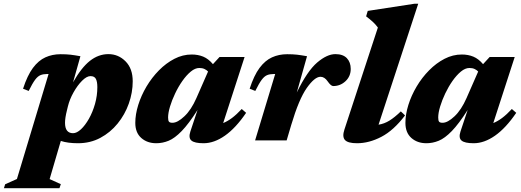

<svg xmlns="http://www.w3.org/2000/svg" viewBox="-108 -734 2725 1004"><path d="M210 229 203 250H-87.5L-81 229.5L-19.5 202L146 -347H138.5Q118.5 -347 104 -341.2Q89.5 -335.5 75.5 -316.8Q61.5 -298 42 -258.5L12.5 -270Q35 -339.5 64.2 -378.8Q93.5 -418 129.5 -434.2Q165.5 -450.5 208.5 -450.5Q239 -450.5 260.5 -448Q282 -445.5 312.5 -440L274 -303.5Q317.5 -380.5 362.2 -415.8Q407 -451 459 -451Q511 -451 548.5 -413.2Q586 -375.5 586 -309Q586 -250 565.5 -192.2Q545 -134.5 507 -87.8Q469 -41 416.5 -13Q364 15 300 15Q246.5 15 210 3L151.5 202.5ZM242 -157Q232 -117 232 -92Q232 -37.5 274 -37.5Q293.5 -37.5 315.5 -58Q337.5 -78.5 357 -113Q376.5 -147.5 388.8 -190.5Q401 -233.5 401 -278.5Q401 -306.5 393.5 -321.2Q386 -336 365 -336Q345.5 -336 321.2 -311.8Q297 -287.5 276.5 -251Q256 -214.5 247 -177.5Z M887.5 -46.5 925 -159Q878.5 -86 842 -48.5Q805.5 -11 773.8 2Q742 15 709 15Q662 15 630.8 -12.5Q599.5 -40 599.5 -91.5Q599.5 -136 615 -185.5Q630.5 -235 658.2 -281.8Q686 -328.5 723.2 -366.2Q760.5 -404 804 -426.5Q847.5 -449 894.5 -449Q927.5 -449 954.8 -437.8Q982 -426.5 1005.5 -398.5L1040 -436H1171L1059 -90.5Q1081.5 -99.5 1105 -117Q1128.5 -134.5 1156 -164L1179 -144Q1124.5 -64 1068 -24.5Q1011.5 15 956.5 15Q909.5 15 893 1Q876.5 -13 887.5 -46.5ZM771 -119.5Q771 -103.5 775.5 -97.8Q780 -92 794 -92Q820.5 -92 856.2 -125.8Q892 -159.5 919 -221L980 -360Q972.5 -368 961.2 -373.2Q950 -378.5 934 -378.5Q912.5 -378.5 889.8 -359.8Q867 -341 845.8 -310.8Q824.5 -280.5 807.8 -245.2Q791 -210 781 -176.8Q771 -143.5 771 -119.5Z M1331 -347H1323.5Q1303.5 -347 1289 -341.2Q1274.5 -335.5 1260.5 -316.8Q1246.5 -298 1227 -258.5L1197.5 -270Q1220 -339.5 1249.2 -378.8Q1278.5 -418 1314.5 -434.2Q1350.5 -450.5 1393.5 -450.5Q1424 -450.5 1445.5 -448Q1467 -445.5 1497.5 -440L1444 -250.5Q1499 -363 1550.5 -407Q1602 -451 1646 -451Q1685.5 -451 1705.8 -429.8Q1726 -408.5 1726 -373.5Q1726 -335 1698.8 -309.5Q1671.5 -284 1634.5 -284Q1622.5 -284 1605.5 -308.5Q1589 -332.5 1568 -332.5Q1537.5 -332.5 1496.2 -274Q1455 -215.5 1415 -81L1391 0H1226Z M1868 -590Q1855.5 -607 1841 -620.2Q1826.5 -633.5 1806.5 -648.5L1815 -677L2059.5 -714.5H2079L1871.5 -82Q1901 -86.5 1928.2 -103.2Q1955.5 -120 1988 -151.5L2010 -130.5Q1950.5 -52 1886.2 -18.5Q1822 15 1759 15Q1711 15 1695.8 -2Q1680.5 -19 1693 -56.5Z M2300 -46.5 2337.5 -159Q2291 -86 2254.5 -48.5Q2218 -11 2186.2 2Q2154.5 15 2121.5 15Q2074.5 15 2043.2 -12.5Q2012 -40 2012 -91.5Q2012 -136 2027.5 -185.5Q2043 -235 2070.8 -281.8Q2098.5 -328.5 2135.8 -366.2Q2173 -404 2216.5 -426.5Q2260 -449 2307 -449Q2340 -449 2367.2 -437.8Q2394.5 -426.5 2418 -398.5L2452.5 -436H2583.5L2471.5 -90.5Q2494 -99.5 2517.5 -117Q2541 -134.5 2568.5 -164L2591.5 -144Q2537 -64 2480.5 -24.5Q2424 15 2369 15Q2322 15 2305.5 1Q2289 -13 2300 -46.5ZM2183.5 -119.5Q2183.5 -103.5 2188 -97.8Q2192.5 -92 2206.5 -92Q2233 -92 2268.8 -125.8Q2304.5 -159.5 2331.5 -221L2392.5 -360Q2385 -368 2373.8 -373.2Q2362.5 -378.5 2346.5 -378.5Q2325 -378.5 2302.2 -359.8Q2279.5 -341 2258.2 -310.8Q2237 -280.5 2220.2 -245.2Q2203.5 -210 2193.5 -176.8Q2183.5 -143.5 2183.5 -119.5Z"/></svg>

Font: Newsreader Text ExtraBold
Style: Italic
Weight: 800
Italic angle: -17°
Designer: Hugues Gentile
Foundry: Production Type
Version: Version 1.001